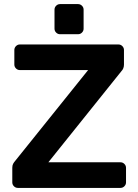

<svg xmlns="http://www.w3.org/2000/svg" viewBox="-20 -917 675 937"><path d="M40 0ZM595 -98V-27Q595 -16 587 -8Q579 0 568 0H67Q56 0 48 -8Q40 -16 40 -27V-98Q40 -110 44 -117.5Q48 -125 55 -133L410 -575H77Q66 -575 58 -583Q50 -591 50 -602V-673Q50 -684 58 -692Q66 -700 77 -700H558Q569 -700 577 -692Q585 -684 585 -673V-602Q585 -582 572 -569L216 -125H568Q579 -125 587 -117Q595 -109 595 -98ZM388 -870V-777Q388 -766 380 -758Q372 -750 361 -750H273Q262 -750 254 -758Q246 -766 246 -777V-870Q246 -881 254 -889Q262 -897 273 -897H361Q372 -897 380 -889Q388 -881 388 -870Z"/></svg>

Font: Hezaedrus Medium
Style: Regular
Weight: 500
Designer: Hubert & Fischer
Foundry: Hubert & Fischer
Version: Version 1.10;September 3, 2019;FontCreator 11.5.0.2425 64-bi